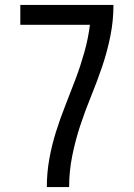

<svg xmlns="http://www.w3.org/2000/svg" viewBox="-20 -755 540 775"><path d="M169 0Q169 -57 179 -113Q189 -169 206 -223Q223 -277 244 -330Q265 -383 285 -436Q305 -489 320.5 -544Q336 -599 343 -655H62V-735H438Q438 -672 425.5 -609.5Q413 -547 392.5 -486.5Q372 -426 348 -367.5Q324 -309 304 -248.5Q284 -188 271.5 -125.5Q259 -63 259 0Z"/></svg>

Font: Iosevka Term Curly Medium
Style: Regular
Weight: 500
Designer: Belleve Invis
Foundry: Belleve Invis
Version: Version 32.3.0